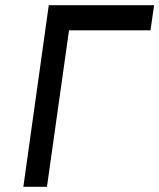

<svg xmlns="http://www.w3.org/2000/svg" viewBox="-20 -720 614 740"><path d="M70 0H161L246 -603H560L574 -700H168Z"/></svg>

Font: Unageo
Style: Medium-Italic
Weight: 500
Designer: Richard Sepsi
Foundry: Richard Sepsi
Version: Version 2.000